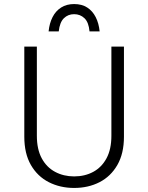

<svg xmlns="http://www.w3.org/2000/svg" viewBox="-20 -920 732 948"><path d="M100 -245V-690H162V-250Q162 -183 186 -138.5Q210 -94 252 -71.5Q294 -49 346 -49Q399 -49 440.5 -71.5Q482 -94 506 -138.5Q530 -183 530 -250V-690H592V-245Q592 -162 559.5 -105.5Q527 -49 471.5 -20.5Q416 8 346 8Q277 8 221 -20.5Q165 -49 132.5 -105.5Q100 -162 100 -245ZM472 -765H422Q418 -810 397 -830Q376 -850 346 -850Q316 -850 295.5 -830Q275 -810 270 -765H220Q224 -805 239.5 -835.5Q255 -866 282 -883Q309 -900 346 -900Q384 -900 410.5 -883Q437 -866 452.5 -835.5Q468 -805 472 -765Z"/></svg>

Font: Radio Canada Light
Style: Regular
Weight: 300
Designer: Charles Daoud, Etienne Aubert Bonn, Alexandre Saumier Demers, Jacques Le Bailly
Foundry: Radio-Canada
Version: Version 2.104;gftools[0.9.28.dev5+ged2979d]